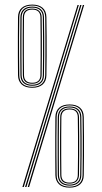

<svg xmlns="http://www.w3.org/2000/svg" viewBox="-20 -822 448 844"><path d="M102 0 344.2 -800H350L108 0ZM78.5 0 320.8 -800H326.5L84.5 0ZM90.2 0 332.5 -800H338.2L96.2 0ZM286 2.8Q255 2.8 239.5 -12Q224 -26.8 223.5 -52Q223 -92.2 222.9 -135.6Q222.8 -179 222.9 -222.8Q223 -266.5 223.5 -307.8Q224 -334.5 240.2 -348.6Q256.5 -362.8 286 -362.8Q315.5 -362.8 331.8 -348.6Q348 -334.5 348.2 -307.8Q349 -264.5 349.2 -221.8Q349.5 -179 349.2 -136.6Q349 -94.2 348.2 -52Q348 -25.5 331.8 -11.4Q315.5 2.8 286 2.8ZM286 -1.5Q313.5 -1.5 328 -14.8Q342.5 -28 343 -52.2Q343.8 -96.5 343.9 -139.6Q344 -182.8 343.9 -224.6Q343.8 -266.5 343 -307.5Q342.5 -332.2 327.9 -345.4Q313.2 -358.5 286 -358.5Q258.5 -358.5 243.9 -345.4Q229.2 -332.2 229 -307.5Q228.2 -259.5 228 -219Q227.8 -178.5 228.1 -138.6Q228.5 -98.8 229 -52Q229.2 -27.8 243.9 -14.6Q258.5 -1.5 286 -1.5ZM286 -6Q260.8 -6 247.6 -18.2Q234.5 -30.5 234 -52.5Q233.8 -87 233.5 -131.2Q233.2 -175.5 233.4 -221.6Q233.5 -267.8 234 -307.5Q234.5 -329 247.4 -341.5Q260.2 -354 286 -354Q310.5 -354 323.9 -342Q337.2 -330 337.5 -308.2Q338.5 -260.5 338.6 -220.1Q338.8 -179.8 338.6 -139.5Q338.5 -99.2 337.5 -51.5Q337.2 -30 324 -18Q310.8 -6 286 -6ZM286 -10.5Q307.8 -10.5 320 -21.1Q332.2 -31.8 332.5 -52.5Q333.2 -89.5 333.5 -131.8Q333.8 -174 333.5 -218.6Q333.2 -263.2 332.5 -307.2Q332.2 -327.8 320.1 -338.6Q308 -349.5 286 -349.5Q264.5 -349.5 252.1 -338.9Q239.8 -328.2 239.2 -307.2Q238.8 -265.2 238.6 -222.1Q238.5 -179 238.6 -136.2Q238.8 -93.5 239.2 -52.5Q239.8 -32 251.9 -21.2Q264 -10.5 286 -10.5ZM286 -14.8Q245.2 -14.8 244.8 -52.5Q244.2 -103.2 244 -145.2Q243.8 -187.2 244 -226.4Q244.2 -265.5 244.8 -307.5Q245.2 -345.2 286 -345.2Q306.2 -345.2 316.6 -335.2Q327 -325.2 327.2 -307Q328 -264.2 328.1 -222.5Q328.2 -180.8 328.1 -138.8Q328 -96.8 327.2 -52.5Q326.8 -34.8 316.4 -24.8Q306 -14.8 286 -14.8ZM286 -19.2Q321.5 -19.2 322 -52.8Q322.8 -90.8 322.9 -134.8Q323 -178.8 322.9 -223.4Q322.8 -268 322 -307Q321.5 -340.8 286 -340.8Q250.5 -340.8 249.8 -307.2Q249.2 -270.5 249.1 -225.8Q249 -181 249.1 -135.8Q249.2 -90.5 249.8 -52.5Q250.5 -19.2 286 -19.2ZM121.8 -436.2Q90.8 -436.2 75.1 -451Q59.5 -465.8 59.2 -491Q58.8 -531.2 58.6 -574.6Q58.5 -618 58.6 -661.8Q58.8 -705.5 59.2 -746.8Q59.5 -773.5 75.9 -787.6Q92.2 -801.8 121.8 -801.8Q151.2 -801.8 167.4 -787.6Q183.5 -773.5 184 -746.8Q184.8 -703.5 185 -660.8Q185.2 -618 185 -575.6Q184.8 -533.2 184 -491Q183.5 -464.5 167.4 -450.4Q151.2 -436.2 121.8 -436.2ZM121.8 -440.5Q149 -440.5 163.6 -453.8Q178.2 -467 178.8 -491.2Q179.5 -535.5 179.6 -578.6Q179.8 -621.8 179.6 -663.6Q179.5 -705.5 178.8 -746.5Q178.2 -771.2 163.6 -784.4Q149 -797.5 121.8 -797.5Q94.2 -797.5 79.6 -784.4Q65 -771.2 64.8 -746.5Q64 -698.5 63.8 -658Q63.5 -617.5 63.9 -577.6Q64.2 -537.8 64.8 -491Q65 -466.8 79.6 -453.6Q94.2 -440.5 121.8 -440.5ZM121.8 -445Q96.5 -445 83.2 -457.2Q70 -469.5 69.8 -491.5Q69.5 -526 69.2 -570.2Q69 -614.5 69.1 -660.6Q69.2 -706.8 69.8 -746.5Q70 -768 83 -780.5Q96 -793 121.8 -793Q146.2 -793 159.6 -781Q173 -769 173.2 -747.2Q174.2 -699.5 174.4 -659.1Q174.5 -618.8 174.4 -578.5Q174.2 -538.2 173.2 -490.5Q173 -469 159.8 -457Q146.5 -445 121.8 -445ZM121.8 -449.5Q143.5 -449.5 155.8 -460.1Q168 -470.8 168.2 -491.5Q169 -528.5 169.2 -570.8Q169.5 -613 169.2 -657.6Q169 -702.2 168.2 -746.2Q168 -766.8 155.9 -777.6Q143.8 -788.5 121.8 -788.5Q100.2 -788.5 87.9 -777.9Q75.5 -767.2 75 -746.2Q74.5 -704.2 74.4 -661.1Q74.2 -618 74.4 -575.2Q74.5 -532.5 75 -491.5Q75.5 -471 87.6 -460.2Q99.8 -449.5 121.8 -449.5ZM121.8 -453.8Q81 -453.8 80.5 -491.5Q80 -542.2 79.8 -584.2Q79.5 -626.2 79.8 -665.4Q80 -704.5 80.5 -746.5Q81 -784.2 121.8 -784.2Q141.8 -784.2 152.2 -774.2Q162.8 -764.2 163 -746Q163.8 -703.2 163.9 -661.5Q164 -619.8 163.9 -577.8Q163.8 -535.8 163 -491.5Q162.5 -473.8 152.1 -463.8Q141.8 -453.8 121.8 -453.8ZM121.8 -458.2Q157.2 -458.2 157.8 -491.8Q158.5 -529.8 158.6 -573.8Q158.8 -617.8 158.6 -662.4Q158.5 -707 157.8 -746Q157.2 -779.8 121.8 -779.8Q86.2 -779.8 85.5 -746.2Q85 -709.5 84.9 -664.8Q84.8 -620 84.9 -574.8Q85 -529.5 85.5 -491.5Q86.2 -458.2 121.8 -458.2Z"/></svg>

Font: Big Shoulders Inline Display Thin ExtraLight
Style: Regular
Weight: 250
Version: Version 2.002